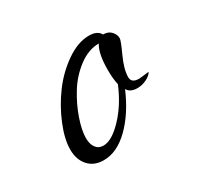

<svg xmlns="http://www.w3.org/2000/svg" viewBox="-73 -809 464 446"><g transform="rotate(-30 159.0 -586.0)"><path d="M285.2 -578.1Q280.8 -569.8 268.8 -564Q256.8 -558.1 244.1 -558.1Q224.6 -558.1 217.8 -570.8Q194.8 -517.1 161.6 -484.6Q128.4 -452.1 92.8 -452.1Q66.9 -452.1 52 -468.8Q37.1 -485.4 37.1 -512.2Q37.1 -540 52 -576.4Q66.9 -612.8 90.3 -644.5Q113.8 -676.3 145.5 -698.2Q177.2 -720.2 207 -720.2Q229.5 -720.2 236.8 -706.1Q251 -706.1 258.5 -697.5Q266.1 -689 266.1 -679.2Q266.1 -673.3 252 -642.6Q237.8 -611.8 237.8 -590.8Q237.8 -575.2 257.8 -575.2Q261.7 -575.2 285.2 -578.1ZM108.9 -481.9Q131.8 -481.9 161.1 -512.9Q190.4 -543.9 209 -588.9Q205.1 -605 205.1 -628.9Q205.1 -672.9 217.8 -692.9Q189.9 -692.9 163.6 -673.1Q137.2 -653.3 119.9 -625.2Q102.5 -597.2 92.3 -567.6Q82 -538.1 82 -517.1Q82 -501 89.1 -491.5Q96.2 -481.9 108.9 -481.9Z"/></g></svg>

Font: Dancing Script OT
Style: Regular
Weight: 400
Foundry: Pablo Impallari. www.impallari.com
Version: Version 1.000